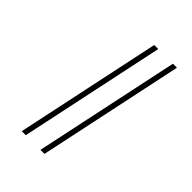

<svg xmlns="http://www.w3.org/2000/svg" viewBox="-224 -852 944 944"><g transform="rotate(45 247.5 -380.0)"><path d="M242 0 403 -760H431L270 0ZM112 0 273 -760H301L140 0Z"/></g></svg>

Font: Noto Serif ExtraCondensed Thin
Style: Italic
Weight: 100
Width: 2
Italic angle: -12°
Designer: Monotype Design Team
Foundry: Monotype Imaging Inc.
Version: Version 2.013